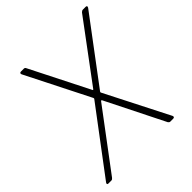

<svg xmlns="http://www.w3.org/2000/svg" viewBox="-193 -827 953 953"><g transform="rotate(-45 284.0 -350.0)"><path d="M20 0H41C46 0 50 -3 53 -7L284 -315C285 -317 289 -317 290 -315L444 -7C447 -3 450 0 455 0H475C483 0 486 -5 483 -12L313 -346C312 -348 313 -350 314 -352L566 -688C570 -695 569 -700 561 -700H541C536 -700 532 -697 528 -693L298 -384C297 -382 293 -382 293 -384L137 -693C135 -697 132 -700 127 -700H106C99 -700 96 -695 99 -688L268 -353C269 -351 269 -349 268 -347L16 -12C11 -5 13 0 20 0Z"/></g></svg>

Font: Barlow ExtraLight
Style: Italic
Weight: 275
Italic angle: -7°
Designer: Jeremy Tribby
Foundry: Tribby Type
Version: Version 1.422;hotconv 1.0.109;makeotfexe 2.5.65596